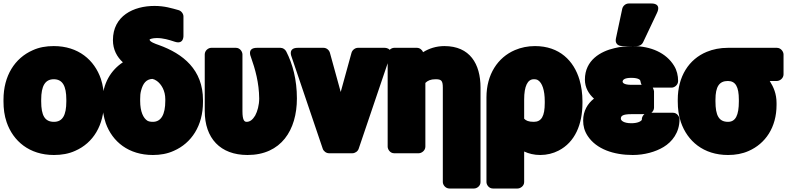

<svg xmlns="http://www.w3.org/2000/svg" viewBox="-26 -840 4509 1100"><path d="M-6 -269V-259C-6 -217 -1 -178 12 -140C49 -32 142 48 283 48C327 48 368 41 405 24C508 -21 570 -122 570 -259V-269C570 -312 564 -351 552 -388C515 -496 423 -576 282 -576C238 -576 198 -569 161 -552C59 -507 -6 -406 -6 -269ZM354 -269V-259C354 -179 332 -142 283 -142C231 -142 210 -178 210 -259V-269C210 -348 233 -386 282 -386C332 -386 354 -348 354 -269Z M561 -259V-249C561 -208 568 -170 580 -134C618 -28 711 48 850 48C893 48 933 41 970 24C1071 -20 1137 -120 1137 -256V-266C1137 -441 1023 -532 884 -582C863 -589 831 -601 831 -613C831 -616 849 -622 872 -622C909 -622 942 -612 975 -601C1029 -583 1025 -637 1025 -637V-746C1025 -760 1014 -777 997 -782C957 -793 917 -806 859 -806C739 -806 621 -749 621 -610C621 -555 645 -513 678 -483C612 -440 561 -363 561 -259ZM777 -262V-272C777 -291 778 -305 782 -320C793 -363 812 -386 847 -388C856 -386 863 -383 873 -376C899 -357 921 -320 921 -272V-262C921 -184 897 -142 850 -142C836 -142 827 -144 819 -148C795 -163 777 -200 777 -262Z M1675 -276C1675 -383 1651 -473 1614 -545C1608 -557 1595 -566 1581 -566H1446C1387 -566 1411 -515 1411 -515C1437 -442 1458 -365 1459 -276C1459 -238 1449 -202 1436 -178C1422 -155 1407 -142 1387 -142C1375 -142 1363 -149 1363 -203V-528C1363 -544 1349 -566 1326 -566H1184C1168 -566 1147 -551 1147 -528V-204C1147 -48 1236 48 1392 48C1585 48 1675 -95 1675 -276Z M1926 -313 1864 -538C1860 -552 1846 -566 1828 -566H1680C1622 -566 1644 -516 1644 -516L1823 12C1827 25 1842 38 1859 38H1993C2007 38 2024 28 2029 12L2208 -516C2227 -571 2172 -566 2172 -566H2024C2010 -566 1993 -555 1988 -538Z M2469 -386C2502 -386 2511 -379 2511 -338V203C2511 219 2526 240 2549 240H2690C2706 240 2727 226 2727 203V-338C2727 -474 2666 -576 2520 -576C2473 -576 2431 -562 2398 -541C2393 -554 2379 -566 2363 -566H2232C2216 -566 2195 -551 2195 -528V0C2195 16 2209 38 2232 38H2373C2389 38 2411 23 2411 0V-365C2424 -378 2441 -386 2469 -386Z M3069 48C3107 48 3143 39 3174 23C3268 -25 3311 -127 3311 -250V-260C3311 -304 3305 -345 3294 -383C3262 -491 3180 -576 3039 -576C2998 -576 2959 -568 2924 -553C2826 -511 2761 -414 2761 -282V203C2761 219 2775 240 2798 240H2939C2955 240 2977 226 2977 203V28C3003 40 3033 48 3069 48ZM3032 -142C3002 -142 2987 -149 2977 -160V-270C2977 -347 2997 -386 3032 -386C3045 -386 3051 -384 3057 -380C3080 -365 3095 -324 3095 -260V-250C3095 -174 3076 -142 3032 -142Z M3591 -394C3636 -394 3643 -380 3643 -376C3643 -374 3646 -361 3650 -354H3592C3546 -354 3541 -367 3541 -373C3542 -384 3554 -394 3591 -394ZM3714 -338H3822C3838 -338 3859 -353 3859 -376C3859 -407 3852 -437 3836 -463C3791 -537 3703 -576 3599 -576C3562 -576 3526 -572 3494 -564C3416 -546 3325 -496 3325 -384C3325 -337 3348 -301 3377 -275C3341 -247 3315 -205 3315 -149C3315 -118 3322 -90 3341 -61C3391 15 3491 48 3599 48C3666 48 3730 30 3776 2C3824 -27 3867 -80 3867 -156C3867 -172 3853 -194 3830 -194H3706C3715 -201 3721 -212 3721 -223V-317C3721 -319 3718 -331 3714 -338ZM3666 -186C3657 -179 3651 -167 3651 -156C3651 -155 3652 -154 3651 -153C3645 -144 3626 -134 3591 -134C3546 -134 3531 -150 3531 -160C3531 -175 3539 -186 3592 -186ZM3576 -820C3559 -820 3543 -807 3539 -790L3503 -621C3494 -579 3530 -576 3540 -576H3624C3638 -576 3652 -584 3658 -597L3738 -766C3766 -825 3704 -820 3704 -820Z M4384 -376H4425C4441 -376 4463 -391 4463 -414V-528C4463 -544 4448 -566 4425 -566H4144C4100 -566 4059 -558 4023 -543C3921 -501 3857 -402 3857 -269V-259C3857 -217 3862 -178 3875 -140C3912 -32 4004 48 4145 48C4188 48 4227 41 4263 25C4359 -17 4423 -110 4423 -239V-249C4423 -303 4406 -341 4384 -376ZM4144 -376C4188 -376 4207 -343 4207 -269V-259C4207 -179 4188 -142 4145 -142C4093 -142 4073 -178 4073 -259V-269C4073 -344 4095 -376 4144 -376Z"/></svg>

Font: Asimov Print
Style: E
Weight: 500
Designer: Google
Version: Version 2.000980; 2014